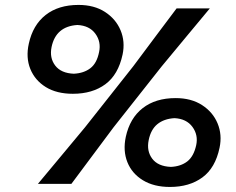

<svg xmlns="http://www.w3.org/2000/svg" viewBox="-20 -747 960 780"><path d="M276 -366Q210.5 -366 166.2 -393.2Q122 -420.5 103.2 -466.8Q84.5 -513 97 -569.5Q113.5 -645.5 165.5 -686.2Q217.5 -727 299 -727Q362.5 -727 406.5 -698.5Q450.5 -670 469.8 -624Q489 -578 478 -525.5Q460.5 -443.5 408 -404.8Q355.5 -366 276 -366ZM134 0Q180 -55.5 225 -109.2Q270 -163 325.5 -230L521.5 -478Q574 -548 614.5 -602.5Q655 -657 697.5 -713H832.5Q785 -656 740.2 -602Q695.5 -548 637 -477.5L441.5 -230Q390 -161 350.5 -108Q311 -55 270 0ZM280 -447.5Q320.5 -449.5 347 -469.8Q373.5 -490 382.5 -535.5Q391.5 -577 367.5 -610Q343.5 -643 294.5 -645.5Q207 -640 189.5 -556Q180.5 -512 204.2 -480.8Q228 -449.5 280 -447.5ZM670.5 12.5Q605 12.5 560.5 -14.8Q516 -42 497.5 -88.2Q479 -134.5 491 -191Q507.5 -267 559.8 -307.8Q612 -348.5 693.5 -348.5Q757 -348.5 801 -320Q845 -291.5 864 -245.5Q883 -199.5 872 -147Q855 -65 802.2 -26.2Q749.5 12.5 670.5 12.5ZM674.5 -69Q714.5 -71 740.8 -91.2Q767 -111.5 777 -157Q786 -198.5 761.8 -231.5Q737.5 -264.5 689 -267Q646 -264.5 619.2 -242.5Q592.5 -220.5 584 -177.5Q575 -133.5 598.5 -102.2Q622 -71 674.5 -69Z"/></svg>

Font: Commissioner Loud SemiBold
Style: Italic
Weight: 600
Italic angle: -12°
Designer: Kostas Bartsokas
Foundry: Kostas Bartsokas
Version: Version 1.000; ttfautohint (v1.8.3)